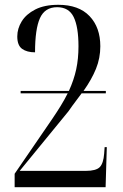

<svg xmlns="http://www.w3.org/2000/svg" viewBox="-20 -780 512 800"><path d="M41 0V-56L198 -285Q217 -313 233 -339Q249 -365 262 -391H66V-401H267Q288 -447 297.5 -491Q307 -535 307 -587Q307 -668 287 -709Q267 -750 218 -750Q167 -750 146.5 -704.5Q126 -659 126 -562Q92 -562 72 -576.5Q52 -591 52 -628Q52 -661 70.5 -691Q89 -721 127 -740.5Q165 -760 223 -760Q308 -760 353 -713Q398 -666 398 -587Q398 -538 380 -493.5Q362 -449 328 -401H421V-391H320Q307 -373 295 -357.5Q283 -342 265 -316L62 -68H337Q380 -68 395.5 -83.5Q411 -99 414 -140L416 -167H425L420 0Z"/></svg>

Font: Noto Serif Display Condensed
Style: Regular
Weight: 400
Width: 3
Designer: Monotype Design Team
Foundry: Monotype Imaging Inc.
Version: Version 2.009